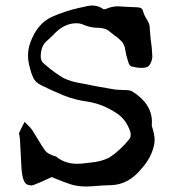

<svg xmlns="http://www.w3.org/2000/svg" viewBox="-20 -662 626 693"><path d="M291.5 11.2Q259.8 11.2 234.9 3.2Q210 -4.9 184.6 -15.6Q175.8 -19.5 166.5 -22.9L149.9 -15.1Q126 -3.4 99.1 6.3Q96.7 7.3 93.3 7.3Q86.9 7.3 79.1 4.4Q61.5 -2 57.6 -53.2Q55.2 -91.3 53.7 -128.4Q51.8 -168.9 50.3 -172.9Q48.8 -176.8 48.8 -179.7Q48.8 -184.1 62 -209L68.8 -222.2Q90.8 -200.2 95.2 -194.3Q106 -177.7 115.7 -161.1Q128.4 -139.2 143.1 -118.2Q149.4 -110.4 161.1 -105H161.6Q165 -103.5 168.2 -101.8Q171.4 -100.1 174.8 -99.6Q180.2 -98.6 184.1 -95.7Q214.4 -70.8 259.3 -70.8Q273.9 -70.8 306.6 -75.2Q344.2 -78.1 374.5 -93.3Q412.1 -117.2 447.8 -161.1Q451.7 -166.5 451.7 -176.8Q451.7 -183.1 449.7 -188.5Q434.6 -231 402.3 -252.4Q350.6 -287.1 294.9 -295.4Q250 -301.3 208.5 -318.1Q167 -335 127.4 -355Q107.9 -364.7 100.1 -381.3Q92.3 -397.9 88.4 -415Q81.1 -440.9 81.1 -461.4Q81.1 -486.8 90.3 -510.7Q114.7 -576.2 166 -600.6Q214.4 -622.1 266.1 -633.8H267.1Q300.3 -642.1 312 -642.1Q335 -642.1 352.5 -629.4Q353.5 -628.4 355.5 -628.4Q360.8 -628.4 370.1 -632.8Q387.2 -639.2 407.2 -639.2Q415.5 -639.2 439.9 -637.2L474.1 -635.7Q481.4 -635.7 487.8 -633.3Q494.1 -630.9 497.3 -618.7Q500.5 -606.4 508.3 -594.7Q513.7 -585.9 518.1 -576.2Q520.5 -568.8 520.5 -560.5V-557.6Q520.5 -552.2 523.9 -520.5Q528.8 -489.7 529.8 -458Q529.8 -447.8 524.2 -435.3Q518.6 -422.9 510.5 -419.9Q502.4 -417 492.2 -417Q475.1 -417 456.5 -421.9Q452.6 -422.4 450.7 -424.3Q445.3 -428.7 441.4 -443.4Q434.6 -464.4 431.9 -483.2Q429.2 -502 417.7 -513.9Q406.2 -525.9 391.6 -535.6Q382.3 -542.5 373.5 -549.8Q360.4 -562 326.7 -562Q304.7 -562.5 276.4 -574.7Q267.6 -578.1 255.9 -578.1Q210 -578.1 171.9 -535.6Q161.1 -524.9 149.4 -514.6Q127 -496.1 127 -457.5Q127 -449.7 130.1 -442.9Q133.3 -436 146 -425.8L147 -425.3Q176.8 -399.4 210 -379.9Q236.8 -367.2 268.1 -362.3L277.8 -360.4Q329.6 -349.6 380.9 -341.3Q397.9 -337.9 408.7 -337.9Q414.1 -337.9 419.7 -337.4Q425.3 -336.9 431.2 -336.9H435.1Q447.3 -336.9 457.5 -332Q528.3 -287.6 528.3 -222.2L527.8 -209L528.3 -206.1Q538.1 -176.8 538.1 -156.7Q538.1 -135.7 526.1 -107.2Q514.2 -78.6 487.8 -49.8Q443.4 3.9 381.8 6.3Q356.4 6.8 332 8.8Q312 10.7 291.5 11.2Z"/></svg>

Font: X Typewriter
Style: Regular
Weight: 400
Monospace: yes
Designer: GGBot
Version: 0.50